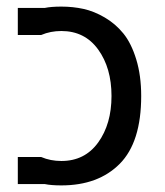

<svg xmlns="http://www.w3.org/2000/svg" viewBox="-20 -550 500 582"><path d="M318 -259Q318 -344 277.5 -400Q237 -456 166 -456Q133 -456 105 -444H34V-526H116Q135 -530 166 -530Q201 -530 233 -523Q265 -516 297.5 -497Q330 -478 354 -448.5Q378 -419 393 -370Q408 -321 408 -259Q408 -119 343 -53.5Q278 12 166 12Q135 12 116 8H34V-74H105Q133 -62 166 -62Q237 -62 277.5 -118Q318 -174 318 -259Z"/></svg>

Font: ColatingCofangSans
Style: Regular
Weight: 400
Foundry: GNU
Version: Version 412.227;June 27, 2022;FontCreator 11.0.0.2412 32-bit